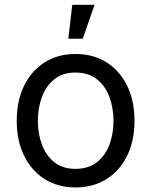

<svg xmlns="http://www.w3.org/2000/svg" viewBox="-20 -781 640 812"><path d="M299.3 11.7Q225.1 11.7 169.2 -23.4Q113.3 -58.6 82 -122.1Q50.8 -185.5 50.8 -269.5Q50.8 -355 82 -418.7Q113.3 -482.4 169.2 -517.6Q225.1 -552.7 299.3 -552.7Q374 -552.7 430.2 -517.6Q486.3 -482.4 517.6 -418.7Q548.8 -355 548.8 -269.5Q548.8 -185.5 517.6 -122.1Q486.3 -58.6 430.2 -23.4Q374 11.7 299.3 11.7ZM299.3 -66.9Q354.5 -66.9 390.1 -95.2Q425.8 -123.5 442.9 -169.7Q460 -215.8 460 -269.5Q460 -323.7 442.9 -370.4Q425.8 -417 390.1 -445.6Q354.5 -474.1 299.3 -474.1Q244.6 -474.1 209.5 -445.6Q174.3 -417 157.2 -370.6Q140.1 -324.2 140.1 -269.5Q140.1 -215.8 157.2 -169.7Q174.3 -123.5 209.5 -95.2Q244.6 -66.9 299.3 -66.9ZM269 -617.2 285.6 -760.7H379.9L330.1 -617.2Z"/></svg>

Font: Adwaita Sans
Style: Regular
Weight: 400
Designer: Rasmus Andersson
Foundry: rsms
Version: Version 4.001;git-9221beed3